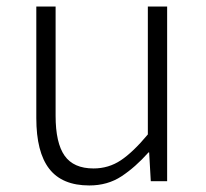

<svg xmlns="http://www.w3.org/2000/svg" viewBox="-20 -554 629 587"><path d="M253 13Q170 13 130.5 -38Q91 -89 91 -193V-534H150V-200Q150 -117 177.5 -78Q205 -39 266 -39Q312 -39 349.5 -64Q387 -89 432 -143V-534H491V0H441L436 -88H434Q394 -43 351.5 -15Q309 13 253 13Z"/></svg>

Font: Noto Sans HK Thin Light
Style: Regular
Weight: 300
Version: Version 2.004-H2;hotconv 1.0.118;makeotfexe 2.5.65603